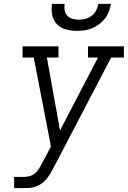

<svg xmlns="http://www.w3.org/2000/svg" viewBox="-20 -975 662 995"><path d="M53 0V-58H99Q115 -58 131 -61.5Q147 -65 160 -75.5Q173 -86 182 -100.5Q191 -115 198 -130L199 -131Q199 -131 199 -131Q199 -131 199 -131L244 -216L155 -677H97V-735H283V-677H223L291 -299L488 -677H436V-735H622V-677H556L275 -139L256 -104Q249 -89 240 -74.5Q231 -60 220 -46.5Q209 -33 194.5 -23Q180 -13 164 -7.5Q148 -2 132 -1Q116 0 99 0ZM379 -815Q350 -815 322 -822.5Q294 -830 275 -849.5Q256 -869 250.5 -897.5Q245 -926 250 -955H315Q312 -938 315 -921.5Q318 -905 329 -893.5Q340 -882 356 -877.5Q372 -873 389 -873Q406 -873 423.5 -877.5Q441 -882 455.5 -893.5Q470 -905 478.5 -921.5Q487 -938 490 -955H555Q552 -935 544.5 -915.5Q537 -896 524.5 -879.5Q512 -863 494.5 -850Q477 -837 458 -829Q439 -821 419 -818Q399 -815 379 -815Z"/></svg>

Font: Iosevka Etoile Light Oblique
Style: Regular
Weight: 300
Italic angle: -9°
Designer: Belleve Invis
Foundry: Belleve Invis
Version: Version 15.5.2; ttfautohint (v1.8.4)